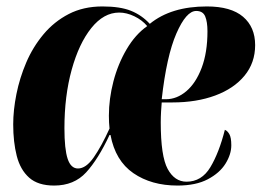

<svg xmlns="http://www.w3.org/2000/svg" viewBox="-20 -566 812 596"><path d="M148 10Q98 10 70.5 -14.5Q43 -39 32 -82Q21 -125 21 -180Q21 -224 31 -274Q41 -324 61.5 -372Q82 -420 115 -459.5Q148 -499 193.5 -522.5Q239 -546 298 -546Q353 -546 386.5 -532.5Q420 -519 445 -492Q511 -546 622 -546Q697 -546 734.5 -514Q772 -482 772 -426Q772 -371 739 -331Q706 -291 648 -269.5Q590 -248 515 -248H482Q481 -237 480 -220Q479 -203 479 -186Q479 -81 500.5 -41.5Q522 -2 559 -2Q606 -2 633 -47Q660 -92 678 -163Q686 -160 692 -149.5Q698 -139 698 -115Q698 -87 680 -58Q662 -29 625 -9.5Q588 10 531 10Q450 10 394 -28.5Q338 -67 323 -147H320Q285 -72 247.5 -31Q210 10 148 10ZM495 -258Q529 -258 558.5 -283Q588 -308 606 -355.5Q624 -403 624 -469Q624 -498 617 -515Q610 -532 589 -532Q558 -532 527.5 -462Q497 -392 482 -258ZM222 -43Q247 -43 271 -77.5Q295 -112 320 -167Q319 -177 318.5 -186Q318 -195 318 -207Q318 -259 332 -313Q346 -367 373 -413Q400 -459 437 -485Q421 -504 397 -515.5Q373 -527 350 -527Q302 -527 263.5 -479Q225 -431 202.5 -349.5Q180 -268 180 -168Q180 -103 190 -73Q200 -43 222 -43Z"/></svg>

Font: Noto Serif Display ExtraCondensed Black
Style: Italic
Weight: 900
Width: 2
Italic angle: -12°
Designer: Monotype Design Team
Foundry: Monotype Imaging Inc.
Version: Version 2.009